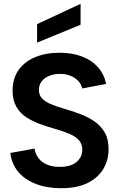

<svg xmlns="http://www.w3.org/2000/svg" viewBox="-20 -985 627 1012"><path d="M302.1 7Q227.5 7 169.5 -15.3Q111.4 -37.5 76.4 -79.1Q41.3 -120.6 34.4 -178.8L161.9 -201.7Q166.9 -172.2 183.6 -150.5Q200.3 -128.8 228.5 -117.1Q256.7 -105.4 294.5 -105.4Q353.4 -105.4 383.5 -131.3Q413.7 -157.2 413.7 -195.6Q413.7 -226.5 395.5 -246.5Q377.3 -266.4 344.9 -280.1Q312.5 -293.8 270 -305.8Q229.1 -317.3 189.5 -331.8Q150 -346.3 117.5 -367.8Q85 -389.3 65.7 -423.1Q46.4 -456.9 46.4 -506.9Q46.4 -571.5 77.9 -616Q109.5 -660.5 165.5 -683.7Q221.5 -707 293.6 -707Q360.2 -707 411.2 -687.7Q462.3 -668.4 495.3 -631.9Q528.3 -595.3 539.8 -542.7L413.3 -518.7Q408.3 -542.3 391.3 -559.5Q374.4 -576.7 350.2 -586.1Q326 -595.6 297.1 -595.6Q266.2 -595.6 240.5 -585.6Q214.9 -575.7 199.9 -556.5Q185 -537.3 185 -510.9Q185 -483.5 202.2 -465.8Q219.4 -448 248.3 -436.1Q277.3 -424.1 312.7 -413.6Q354.2 -401.6 396.4 -386.3Q438.7 -371.1 474 -347.8Q509.3 -324.6 530.8 -288.8Q552.3 -253.1 552.3 -198.5Q552.3 -142 525 -95.3Q497.7 -48.5 442.2 -20.8Q386.7 7 302.1 7ZM175.5 -760.5V-857.8L404.7 -964.9V-854.5Z"/></svg>

Font: Envelope Sans Variable
Style: Regular
Weight: 500
Designer: Andreas Rasmussen / Norman Anderson
Foundry: mail.de GmbH
Version: Version 1.150